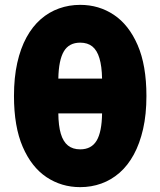

<svg xmlns="http://www.w3.org/2000/svg" viewBox="-20 -755 660 790"><path d="M310 15Q233 15 171.2 -26.2Q109.5 -67.5 73.5 -150.8Q37.5 -234 37.5 -360Q37.5 -436 51 -496.2Q64.5 -556.5 89 -601.2Q113.5 -646 147.5 -675.8Q181.5 -705.5 222.8 -720.2Q264 -735 310 -735Q387 -735 448.5 -694Q510 -653 546.2 -569.8Q582.5 -486.5 582.5 -360Q582.5 -284.5 568.8 -224.2Q555 -164 530.5 -119Q506 -74 472 -44.2Q438 -14.5 397 0.2Q356 15 310 15ZM310 -140.5Q356 -140.5 377.5 -176.2Q399 -212 400 -288.5H220Q220.5 -237.5 230.2 -204.8Q240 -172 259.8 -156.2Q279.5 -140.5 310 -140.5ZM220 -431.5H400Q399 -482.5 389.2 -515.2Q379.5 -548 360 -563.8Q340.5 -579.5 310 -579.5Q264 -579.5 242.8 -543.8Q221.5 -508 220 -431.5Z"/></svg>

Font: Geologica ExtraBold
Style: Regular
Weight: 800
Designer: Sindre Bremnes, Frode Helland
Foundry: Monokrom Skriftforlag AS
Version: Version 1.010;gftools[0.9.28]